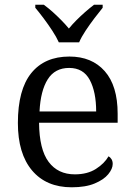

<svg xmlns="http://www.w3.org/2000/svg" viewBox="-20 -786 570 816"><path d="M284.7 10Q176.7 10 116.3 -61.5Q56 -133 56 -263.3Q56 -404.7 112.8 -475.2Q169.7 -545.7 275 -545.7Q370.3 -545.7 425.2 -483.5Q480 -421.3 480 -302.7V-264.3H146Q147 -151 186.7 -98Q226.3 -45 298 -45Q351.3 -45 387.5 -68Q423.7 -91 441.3 -121.7Q448.3 -118 453.7 -109.7Q459 -101.3 459 -89.3Q459 -68.7 440 -45.5Q421 -22.3 382.3 -6.2Q343.7 10 284.7 10ZM388.7 -312.3Q388.7 -395.3 361.5 -446.3Q334.3 -497.3 274 -497.3Q213.3 -497.3 182.8 -448.8Q152.3 -400.3 148 -312.3ZM230 -606Q219.7 -629 202.3 -655.5Q185 -682 165.5 -708Q146 -734 130 -753V-766H166Q186 -751.3 204.5 -734.7Q223 -718 240.3 -700.5Q257.7 -683 272.7 -664.7Q287.7 -683 305.2 -700.5Q322.7 -718 341.7 -734.7Q360.7 -751.3 379.7 -766H416.3V-753Q400.7 -734 381 -708Q361.3 -682 343.7 -655.5Q326 -629 316.3 -606Z"/></svg>

Font: Noto Serif Hentaigana ExtraLight
Style: Regular
Weight: 200
Designer: Kazuhiro Yamada
Foundry: nipponia
Version: Version 1.000